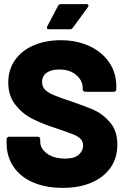

<svg xmlns="http://www.w3.org/2000/svg" viewBox="-20 -903 614 931"><path d="M12 -209V-228Q12 -233 15.5 -236.5Q19 -240 24 -240H163Q168 -240 171.5 -236.5Q175 -233 175 -228V-216Q175 -183 208 -158.5Q241 -134 297 -134Q341 -134 362 -153Q383 -172 383 -197Q383 -217 370.5 -229.5Q358 -242 337 -250.5Q316 -259 272 -274Q266 -277 260 -278.5Q254 -280 249 -282Q184 -303 136 -327.5Q88 -352 54 -395.5Q20 -439 20 -503Q20 -565 52.5 -611.5Q85 -658 143 -683Q201 -708 274 -708Q351 -708 412.5 -680Q474 -652 509 -601Q544 -550 544 -484V-470Q544 -465 540.5 -461.5Q537 -458 532 -458H393Q388 -458 384.5 -461.5Q381 -465 381 -470V-477Q381 -512 350 -539Q319 -566 267 -566Q228 -566 206 -550Q184 -534 184 -505Q184 -483 198 -468.5Q212 -454 241.5 -441.5Q271 -429 332 -409Q402 -385 441 -367Q480 -349 514.5 -308.5Q549 -268 549 -202Q549 -137 516 -90Q483 -43 423.5 -17.5Q364 8 285 8Q202 8 140.5 -18.5Q79 -45 45.5 -94.5Q12 -144 12 -209ZM276 -883H399Q409 -883 409 -876Q409 -873 406 -868L333 -768Q328 -761 319 -761H217Q210 -761 208 -765Q206 -769 209 -775L261 -874Q265 -883 276 -883Z"/></svg>

Font: BARLOWEXTRABOLD
Style: Regular
Weight: 800
Designer: Jeremy Tribby
Foundry: Tribby Type
Version: Version 1.422